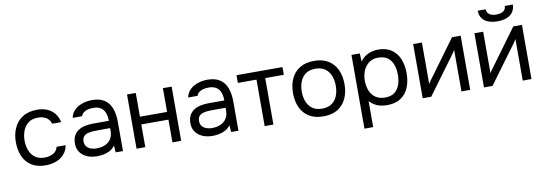

<svg xmlns="http://www.w3.org/2000/svg" viewBox="-65 -1191 5213 1839"><g transform="rotate(-10 2541.5 -272.0)"><path d="M292 6Q209 6 154.5 -28.5Q100 -63 73.5 -124Q47 -185 47 -262Q47 -337 74.5 -398.5Q102 -460 158.5 -496.5Q215 -533 302 -533Q356 -533 398.5 -515Q441 -497 469 -462.5Q497 -428 508 -376H421Q406 -420 373.5 -438.5Q341 -457 297 -457Q237 -457 201 -429Q165 -401 148.5 -356.5Q132 -312 132 -262Q132 -210 149 -166Q166 -122 202 -95.5Q238 -69 295 -69Q337 -69 374.5 -87Q412 -105 424 -151H512Q502 -97 469.5 -62Q437 -27 390.5 -10.5Q344 6 292 6Z M789 6Q753 6 719.5 -3.5Q686 -13 659.5 -32.5Q633 -52 617.5 -81.5Q602 -111 602 -150Q602 -195 618.5 -226Q635 -257 663 -275Q691 -293 728 -301Q765 -309 805 -309H960Q960 -354 947.5 -387Q935 -420 907 -438.5Q879 -457 833 -457Q805 -457 781 -451Q757 -445 740 -432Q723 -419 715 -397H624Q631 -433 651.5 -458.5Q672 -484 701.5 -500.5Q731 -517 765 -525Q799 -533 833 -533Q909 -533 955 -502.5Q1001 -472 1022 -416.5Q1043 -361 1043 -285V0H972L967 -67Q945 -37 914 -21Q883 -5 850.5 0.5Q818 6 789 6ZM797 -69Q847 -69 883.5 -85.5Q920 -102 940 -134Q960 -166 960 -212V-238H867Q834 -238 802 -237Q770 -236 744 -229Q718 -222 702.5 -205Q687 -188 687 -156Q687 -126 702.5 -107Q718 -88 743.5 -78.5Q769 -69 797 -69Z M1175 0V-527H1260V-296H1524V-527H1609V0H1524V-221H1260V0Z M1912 6Q1876 6 1842.5 -3.5Q1809 -13 1782.5 -32.5Q1756 -52 1740.5 -81.5Q1725 -111 1725 -150Q1725 -195 1741.5 -226Q1758 -257 1786 -275Q1814 -293 1851 -301Q1888 -309 1928 -309H2083Q2083 -354 2070.5 -387Q2058 -420 2030 -438.5Q2002 -457 1956 -457Q1928 -457 1904 -451Q1880 -445 1863 -432Q1846 -419 1838 -397H1747Q1754 -433 1774.5 -458.5Q1795 -484 1824.5 -500.5Q1854 -517 1888 -525Q1922 -533 1956 -533Q2032 -533 2078 -502.5Q2124 -472 2145 -416.5Q2166 -361 2166 -285V0H2095L2090 -67Q2068 -37 2037 -21Q2006 -5 1973.5 0.5Q1941 6 1912 6ZM1920 -69Q1970 -69 2006.5 -85.5Q2043 -102 2063 -134Q2083 -166 2083 -212V-238H1990Q1957 -238 1925 -237Q1893 -236 1867 -229Q1841 -222 1825.5 -205Q1810 -188 1810 -156Q1810 -126 1825.5 -107Q1841 -88 1866.5 -78.5Q1892 -69 1920 -69Z M2421 0V-452H2240V-527H2687V-452H2506V0Z M2993 6Q2910 6 2854 -28.5Q2798 -63 2770.5 -124Q2743 -185 2743 -263Q2743 -342 2770.5 -402.5Q2798 -463 2854 -498Q2910 -533 2995 -533Q3078 -533 3133.5 -498Q3189 -463 3216.5 -402.5Q3244 -342 3244 -263Q3244 -185 3216 -124Q3188 -63 3132.5 -28.5Q3077 6 2993 6ZM2993 -69Q3051 -69 3087.5 -95Q3124 -121 3141.5 -165Q3159 -209 3159 -263Q3159 -317 3141.5 -361Q3124 -405 3087.5 -431Q3051 -457 2993 -457Q2936 -457 2899.5 -431Q2863 -405 2845.5 -361Q2828 -317 2828 -263Q2828 -209 2845.5 -165Q2863 -121 2899.5 -95Q2936 -69 2993 -69Z M3358 190V-527H3439L3443 -446Q3470 -489 3516.5 -511Q3563 -533 3617 -533Q3697 -533 3748 -497.5Q3799 -462 3823.5 -401Q3848 -340 3848 -263Q3848 -186 3823 -125Q3798 -64 3746 -29Q3694 6 3613 6Q3573 6 3541 -2.5Q3509 -11 3485 -27Q3461 -43 3443 -63V190ZM3606 -69Q3664 -69 3698 -95.5Q3732 -122 3747.5 -166Q3763 -210 3763 -263Q3763 -317 3747.5 -361Q3732 -405 3697 -431Q3662 -457 3604 -457Q3552 -457 3515.5 -430.5Q3479 -404 3460 -359.5Q3441 -315 3441 -262Q3441 -207 3459 -163Q3477 -119 3514 -94Q3551 -69 3606 -69Z M3958 0V-527H4043V-123Q4050 -137 4062 -153.5Q4074 -170 4081 -179L4336 -527H4420V0H4335V-404Q4327 -389 4317.5 -376Q4308 -363 4300 -352L4041 0Z M4554 0V-527H4639V-123Q4646 -137 4658 -153.5Q4670 -170 4677 -179L4932 -527H5016V0H4931V-404Q4923 -389 4913.5 -376Q4904 -363 4896 -352L4637 0ZM4792 -601Q4713 -601 4668.5 -635Q4624 -669 4622 -734H4700Q4702 -699 4726.5 -683Q4751 -667 4793 -667Q4835 -667 4859.5 -683Q4884 -699 4886 -734H4964Q4963 -691 4942 -661Q4921 -631 4883 -616Q4845 -601 4792 -601Z"/></g></svg>

Font: Onest
Style: Regular
Weight: 400
Designer: Dmitri Voloshin, Andrey Kudryavtsev
Foundry: Dmitri Voloshin, Andrey Kudryavtsev
Version: Version 1.000;gftools[0.9.33]